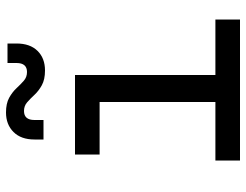

<svg xmlns="http://www.w3.org/2000/svg" viewBox="-110 -710 820 640"><g transform="rotate(-90 300.0 -390.0)"><path d="M85 0V-82H280V-468H105V-550H370V-82H555V0ZM385 -650Q355 -650 336 -660.5Q317 -671 304 -685Q291 -699 279 -709.5Q267 -720 250 -720Q220 -720 220 -685V-655H155V-685Q155 -730 180 -755Q205 -780 245 -780Q275 -780 294 -769.5Q313 -759 326 -745Q339 -731 351 -720.5Q363 -710 380 -710Q410 -710 410 -745V-775H475V-745Q475 -700 450.5 -675Q426 -650 385 -650Z"/></g></svg>

Font: JetBrainsMonoNL NFM
Style: Regular
Weight: 400
Monospace: yes
Designer: Philipp Nurullin, Konstantin Bulenkov
Foundry: JetBrains
Version: Version 2.304; ttfautohint (v1.8.4.7-5d5b);Nerd Fonts 3.3.0